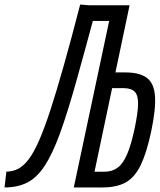

<svg xmlns="http://www.w3.org/2000/svg" viewBox="-82 -823 702 843"><path d="M242 0 398 -731H276L290 -800H487L317 0ZM-62 0 -54 -69.5Q-26 -69.5 -2.2 -81.8Q21.5 -94 44 -123.8Q66.5 -153.5 89.8 -206.5Q113 -259.5 139.5 -340.5Q166 -421.5 198.2 -535.8Q230.5 -650 270 -803L343.5 -797Q291.5 -603.5 253 -466Q214.5 -328.5 181.5 -237.8Q148.5 -147 114.2 -95Q80 -43 37.8 -21.5Q-4.5 0 -62 0ZM242 0 412 -800H487L322 -17L281 -69H376Q410.5 -69 434.5 -86.8Q458.5 -104.5 476.2 -146Q494 -187.5 509 -258.5Q523.5 -327 524.2 -365.5Q525 -404 509.8 -420Q494.5 -436 460 -436H363L377.5 -505H468.5Q531.5 -505 563 -481Q594.5 -457 598.5 -400.8Q602.5 -344.5 582 -246.5Q562 -152.5 536 -98.5Q510 -44.5 470.2 -22.2Q430.5 0 367.5 0Z"/></svg>

Font: Victor Mono Thin
Style: Italic
Weight: 100
Italic angle: -12°
Monospace: yes
Designer: Rune Bjørnerås
Version: Version 1.561;gftools[0.9.30]